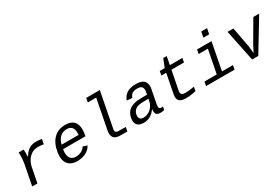

<svg xmlns="http://www.w3.org/2000/svg" viewBox="72 -1758 4075 2799"><g transform="rotate(-30 2109.0 -358.0)"><path d="M545.9 -448.2Q493.7 -457.5 444.3 -457.5Q366.2 -457.5 306.2 -398.4Q246.1 -339.4 228.5 -248L180.2 0H92.3L158.7 -342.3Q170.9 -408.7 170.9 -483.4L169.4 -528.3H252.9Q255.9 -503.9 255.9 -465.8Q255.9 -433.6 252.9 -406.2H255.4Q291 -461.4 319.1 -486.8Q347.2 -512.2 381.8 -525.1Q416.5 -538.1 462.9 -538.1Q514.6 -538.1 562 -529.8Z M753.9 -245.6Q747.6 -211.9 747.6 -186.5Q747.6 -123.5 778.1 -89.8Q808.6 -56.2 863.8 -56.2Q913.6 -56.2 955.8 -77.6Q998 -99.1 1018.6 -137.2L1091.3 -115.2Q1057.6 -54.7 994.4 -22.5Q931.2 9.8 851.1 9.8Q756.3 9.8 706.5 -39.3Q656.7 -88.4 656.7 -180.7Q656.7 -241.2 676.3 -311.8Q695.8 -382.3 734.9 -433.8Q773.9 -485.4 829.1 -511.7Q884.3 -538.1 954.6 -538.1Q1143.1 -538.1 1143.1 -353Q1143.1 -308.6 1132.8 -257.3L1130.9 -245.6ZM942.9 -473.1Q877.9 -473.1 831.8 -430.7Q785.6 -388.2 768.1 -313H1053.2L1055.2 -348.1Q1055.2 -473.1 942.9 -473.1Z M1575.7 -71.3 1707.5 -69.3 1693.8 0 1547.9 -2.4Q1487.3 -12.7 1469.7 -37.1Q1446.3 -69.3 1446.3 -115.2Q1446.3 -128.4 1448.2 -142.1L1547.9 -655.3H1406.7L1419.9 -724.6H1648.9L1533.2 -126.5Q1532.2 -121.1 1532.2 -116.2Q1532.2 -101.6 1540.5 -87.4Q1547.9 -75.2 1575.7 -71.3ZM1578.1 -69.3ZM1533.2 -126.5ZM1549.3 0Z M2297.4 -54.2Q2310.5 -54.2 2326.7 -57.6L2315.9 -2.9Q2281.7 4.9 2246.6 4.9Q2204.1 4.9 2186.3 -13.7Q2168.5 -32.2 2168.5 -69.3L2170.9 -101.1H2168Q2124.5 -41.5 2075.9 -15.9Q2027.3 9.8 1964.8 9.8Q1899.9 9.8 1867.9 -20.5Q1835.9 -50.8 1835.9 -104Q1835.9 -124 1840.3 -147.5Q1873.5 -317.9 2095.7 -320.3L2210.9 -322.3Q2219.2 -361.8 2220.5 -372.3Q2221.7 -382.8 2221.7 -394.5Q2221.7 -436 2199.2 -453.6Q2176.8 -471.2 2131.8 -471.2Q2075.2 -471.2 2046.1 -451.9Q2017.1 -432.6 2002 -387.2L1911.6 -395.5Q1938 -468.3 1995.8 -503.2Q2053.7 -538.1 2146 -538.1Q2312 -538.1 2312 -407.7Q2312 -385.7 2307.1 -360.4L2263.2 -132.8Q2258.8 -111.8 2258.8 -95.7Q2258.8 -75.2 2267.6 -64.7Q2276.4 -54.2 2297.4 -54.2ZM2000.5 -57.1Q2046.9 -57.1 2087.4 -79.3Q2127.9 -101.6 2155.3 -139.2Q2182.6 -176.8 2190.4 -217.3L2199.2 -260.7L2106 -258.8Q2040 -257.8 2003.7 -241.5Q1967.3 -225.1 1948.5 -192.6Q1929.7 -160.2 1929.7 -122.6Q1929.7 -92.3 1947.5 -74.7Q1965.3 -57.1 2000.5 -57.1Z M2531.2 -459 2544.4 -528.3H2627.4L2682.6 -666H2741.2L2714.4 -528.3H2925.3L2912.1 -459H2701.2L2639.2 -140.6L2636.7 -119.1Q2636.7 -91.3 2655.3 -78.1Q2673.8 -64.9 2713.4 -64.9Q2778.3 -64.9 2861.3 -81.5L2848.6 -14.6Q2762.7 7.8 2680.7 7.8Q2612.8 7.8 2579.1 -16.4Q2545.4 -40.5 2545.4 -92.3Q2545.4 -114.3 2549.3 -131.3L2613.3 -459Z M3326.7 -69.3H3512.2L3498.5 0H3019L3032.7 -69.3H3238.8L3314.5 -459H3158.7L3171.9 -528.3H3415.5ZM3337.9 -630.9 3356 -724.6H3453.6L3435.5 -630.9Z M3898.4 0H3794.4L3685.5 -528.3H3784.2L3848.1 -184.6Q3852.5 -151.4 3857.4 -94.7L3859.4 -68.8L3872.1 -94.7Q3890.6 -133.8 3918 -183.6L4119.6 -528.3H4217.8Z"/></g></svg>

Font: Liberation Mono
Style: Italic
Weight: 400
Italic angle: -12°
Monospace: yes
Designer: Steve Matteson
Foundry: Ascender Corporation
Version: Version 2.1.5